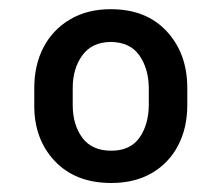

<svg xmlns="http://www.w3.org/2000/svg" viewBox="-20 -742 489 424"><path d="M55.7 -509.8V-547.9Q55.7 -598.6 76.2 -637.7Q96.7 -676.8 134.8 -699.2Q172.9 -721.7 224.6 -721.7Q303.2 -721.7 348.4 -672.6Q393.6 -623.5 393.6 -547.9V-509.8Q393.6 -459.5 373.3 -420.7Q353 -381.8 315.4 -359.9Q277.8 -337.9 225.6 -337.9Q147 -337.9 101.1 -386.2Q55.2 -434.6 55.7 -509.8ZM140.6 -547.9V-509.8Q140.6 -466.3 161.9 -437.7Q183.1 -409.2 225.6 -409.2Q267.6 -409.2 287.8 -437.7Q308.1 -466.3 308.6 -509.8V-547.9Q308.1 -590.8 287.6 -619.9Q267.1 -648.9 224.6 -649.4Q183.1 -648.9 161.9 -619.9Q140.6 -590.8 140.6 -547.9Z"/></svg>

Font: Inter V
Style: 
Weight: 400
Designer: Rasmus Andersson
Foundry: rsms
Version: Version 4.000;git-a3f224843